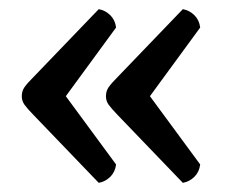

<svg xmlns="http://www.w3.org/2000/svg" viewBox="-20 -475 495 415"><path d="M193.4 -79.8 52.7 -226.2Q39.1 -240.2 33.1 -248.4Q27.1 -256.6 27.1 -267Q27.1 -278.4 33.1 -286.8Q39.1 -295.3 52.7 -308.8L193.4 -455.2Q207.9 -452.6 218.5 -442Q229 -431.5 230.9 -415.5L103.1 -240.9V-293.1L230.9 -119.5Q229 -103.5 218.5 -93Q207.9 -82.4 193.4 -79.8ZM375.2 -79.8 234.5 -226.2Q221 -240.2 215 -248.4Q209 -256.6 209 -267Q209 -278.4 215 -286.8Q221 -295.3 234.5 -308.8L375.2 -455.2Q389.7 -452.6 400.3 -442Q410.8 -431.5 412.7 -415.5L284.9 -240.9V-293.1L412.7 -119.5Q410.8 -103.5 400.3 -93Q389.7 -82.4 375.2 -79.8Z"/></svg>

Font: Pitagon Serif
Style: Regular
Weight: 400
Designer: Travis Tran
Foundry: Pitagon
Version: Version 1.000;gftools[0.9.26]